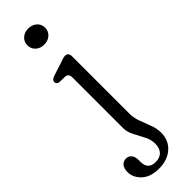

<svg xmlns="http://www.w3.org/2000/svg" viewBox="-327 -689 922 922"><g transform="rotate(-45 134.0 -228.0)"><path d="M132.5 -578Q107 -578 90 -593.5Q73 -609 73 -633Q73 -656.5 90 -672Q107 -687.5 132.5 -687.5Q159 -687.5 176.2 -672Q193.5 -656.5 193.5 -633Q193.5 -609 176.2 -593.5Q159 -578 132.5 -578ZM187.5 -54.5Q187.5 -26 198.2 3Q209 32 220 60.8Q231 89.5 231 117.5Q231 169.5 195.2 201.2Q159.5 233 102 233Q45 233 13.8 204Q-17.5 175 -17.5 137.5Q-17.5 112.5 -6.2 99.2Q5 86 23.5 86Q41 86 51.2 99Q61.5 112 61.5 134.5V149Q61.5 172.5 74.2 186Q87 199.5 113.5 199Q141.5 199 157.5 182.5Q173.5 166 173.5 134Q173.5 106.5 159.2 79.8Q145 53 131 26.2Q117 -0.5 117 -27.5V-370.5Q117 -396.5 96 -398.5L57 -399.5Q39.5 -402 39.5 -416.5Q39.5 -431 60 -438L125.5 -459Q136.5 -462.5 146.5 -466.2Q156.5 -470 164 -470Q187.5 -470 187.5 -445Z"/></g></svg>

Font: Fraunces 9pt SuperSoft Light
Style: Regular
Weight: 300
Version: Version 1.000;[b76b70a41]